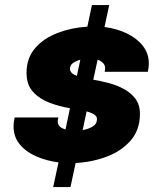

<svg xmlns="http://www.w3.org/2000/svg" viewBox="-20 -758 623 778"><path d="M352.5 -737.5H422.5L403.5 -648.5Q452 -642.5 492.8 -623.2Q533.5 -604 558.2 -573Q583 -542 583 -501.5Q583 -491.5 581.5 -482Q580 -472.5 579 -467H404Q406 -473.5 406 -481.5Q406 -494.5 397.2 -503Q388.5 -511.5 375.5 -516L358 -435Q386 -430.5 418.8 -422Q451.5 -413.5 480.5 -398.2Q509.5 -383 528.2 -358.5Q547 -334 547 -296.5Q547 -232 509.8 -189Q472.5 -146 413 -123.5Q353.5 -101 286.5 -97.5L265.5 0H195.5L217 -100Q169.5 -106 127.8 -124Q86 -142 60.5 -172.5Q35 -203 35 -245.5Q35 -256 36.5 -266Q38 -276 39.5 -282H216.5Q214 -273.5 214 -266.5Q214 -242 245.5 -233.5L263.5 -319.5Q221 -326.5 180.5 -341.8Q140 -357 113.8 -385.8Q87.5 -414.5 87.5 -462.5Q87.5 -522.5 122.2 -562.8Q157 -603 213.2 -624.5Q269.5 -646 334 -650ZM263.5 -479Q263.5 -461 291.5 -450.5L305.5 -516Q288.5 -511.5 276 -502.8Q263.5 -494 263.5 -479ZM373 -276Q373 -295.5 331 -306.5L315 -231Q337 -234.5 355 -245Q373 -255.5 373 -276Z"/></svg>

Font: Epilogue ExtraBold
Style: Italic
Weight: 800
Italic angle: -12°
Designer: Tyler Finck
Foundry: Etcetera Type Co
Version: Version 2.111; ttfautohint (v1.8.3)